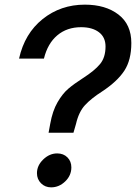

<svg xmlns="http://www.w3.org/2000/svg" viewBox="-20 -795 596 826"><path d="M196 -262Q206 -318 227.5 -355Q249 -392 273.5 -413Q298 -434 337 -459Q387 -491 410.5 -519.5Q434 -548 434 -595Q434 -635 405.5 -656.5Q377 -678 329 -678Q268 -678 226.5 -643Q185 -608 169 -543H62Q86 -651 163.5 -713Q241 -775 345 -775Q434 -775 489.5 -732.5Q545 -690 545 -610Q545 -537 515 -491Q485 -445 420 -402Q373 -372 346 -343Q319 -314 307 -262L296 -224H189ZM139 -50Q139 -83 166 -109Q193 -135 226 -135Q253 -135 270 -118Q287 -101 287 -75Q287 -40 260.5 -14.5Q234 11 200 11Q174 11 156.5 -6.5Q139 -24 139 -50Z"/></svg>

Font: Open Sauce Sans SemiBold Italic
Style: Regular
Weight: 600
Italic angle: -10°
Designer: Alfredo Marco Pradil
Foundry: Creative Sauce Fz LLC
Version: Version 1.477